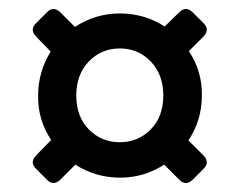

<svg xmlns="http://www.w3.org/2000/svg" viewBox="-20 -552 533 428"><path d="M248 -156Q193 -156 148 -185L114 -151Q99 -137 85 -151L60 -176Q46 -190 60 -205L94 -240Q64 -285 65 -339Q65 -392 93 -437L60 -471Q46 -486 60 -500L85 -525Q99 -539 114 -525L147 -492Q193 -522 247 -522Q302 -522 347 -493L380 -525Q394 -539 409 -525L434 -500Q448 -486 434 -471L401 -438Q431 -393 430 -339Q430 -284 400 -239L434 -205Q448 -190 434 -176L409 -151Q394 -137 380 -151L346 -185Q301 -156 248 -156ZM247 -235Q288 -235 316 -263.5Q344 -292 344 -339Q344 -386 316 -415Q288 -444 247 -444Q206 -444 178 -415Q150 -386 150 -339Q150 -292 178 -263.5Q206 -235 247 -235Z"/></svg>

Font: Pitagon Sans Medium
Style: Regular
Weight: 500
Designer: Travis Tran
Foundry: Pitagon
Version: Version 1.001; ttfautohint (v1.8.4.7-5d5b);gftools[0.9.26]